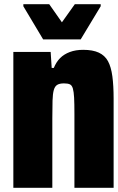

<svg xmlns="http://www.w3.org/2000/svg" viewBox="-20 -828 565 921"><path d="M44 73V-579H223L228 -502H238Q250 -531 268.5 -549.5Q287 -568 315 -578.5Q343 -589 379 -589Q425 -589 454 -575.5Q483 -562 498 -534.5Q513 -507 519 -462Q525 -417 525 -355V73H337V-281Q337 -331 335.5 -359.5Q334 -388 329.5 -403.5Q325 -419 315 -423.5Q305 -428 287 -428Q266 -428 254.5 -421Q243 -414 238 -396Q233 -378 232 -345.5Q231 -313 231 -259V73ZM187 -639 92 -798V-808H216L277 -721L339 -808H463V-798L367 -639Z"/></svg>

Font: Farlight84_Sys_V01
Style: Bold
Weight: 700
Designer: Monotype Design Team, Nadine Chahine and Nizar Qandah
Foundry: Monotype Imaging Inc.
Version: Version 2.004;October 31, 2024;FontCreator 14.0.0.2814 64-bi